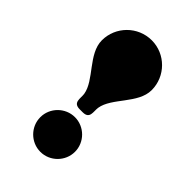

<svg xmlns="http://www.w3.org/2000/svg" viewBox="-220 -796 885 885"><g transform="rotate(45 222.5 -353.5)"><path d="M110 -103C110 -41 161 10 223 10C285 10 336 -41 336 -103C336 -165 285 -216 223 -216C161 -216 110 -165 110 -103ZM232 -257C278 -257 264 -294 268 -322C280 -399 385 -466 385 -554C385 -644 312 -717 223 -717C133 -717 60 -644 60 -554C60 -466 165 -399 177 -322C181 -294 167 -257 213 -257Z"/></g></svg>

Font: Fascinate
Style: Regular
Weight: 900
Designer: Astigmatic (AOETI)
Foundry: Astigmatic (AOETI)
Version: Version 1.000